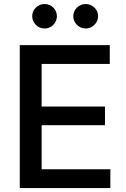

<svg xmlns="http://www.w3.org/2000/svg" viewBox="-20 -957 643 977"><path d="M80.6 0V-727.5H538.6V-631.8H191.9V-415H514.2V-319.8H191.9V-95.7H541.5V0ZM207 -812Q180.7 -812 162.4 -830.6Q144 -849.1 144 -874.5Q144 -900.4 162.4 -918.5Q180.7 -936.5 207 -936.5Q232.9 -936.5 251.2 -918.5Q269.5 -900.4 269.5 -874.5Q269.5 -849.1 251.2 -830.6Q232.9 -812 207 -812ZM416 -812Q390.1 -812 371.6 -830.6Q353 -849.1 353 -874.5Q353 -900.4 371.6 -918.5Q390.1 -936.5 416 -936.5Q441.9 -936.5 460.4 -918.5Q479 -900.4 479 -874.5Q479 -849.1 460.4 -830.6Q441.9 -812 416 -812Z"/></svg>

Font: Inter Medium
Style: Regular
Weight: 500
Designer: Rasmus Andersson
Foundry: rsms
Version: Version 4.001;git-9221beed3